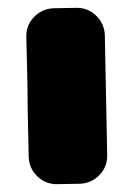

<svg xmlns="http://www.w3.org/2000/svg" viewBox="-20 -507 340 489"><path d="M173 -487Q203 -488 224.5 -467.5Q246 -447 247 -417L253 -113Q254 -83 233.5 -61.5Q213 -40 183 -39L127 -38Q97 -37 75.5 -57.5Q54 -78 53 -108Q53 -118 52.5 -137Q52 -156 51.5 -179Q51 -202 50.5 -228.5Q50 -255 50 -281Q49 -342 47 -412Q46 -442 66.5 -463.5Q87 -485 117 -486Z"/></svg>

Font: d puntillas B to tiptoe
Style: Regular
Weight: 400
Designer: deFharo
Foundry: deFharo.com
Version: Version 1.001 2012